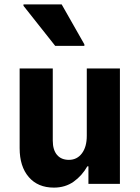

<svg xmlns="http://www.w3.org/2000/svg" viewBox="-20 -838 640 875"><path d="M225.5 17Q152.5 17 111 -31.2Q69.5 -79.5 69.5 -162.5V-526H220.5V-197Q220.5 -155 239.8 -132.2Q259 -109.5 294 -109.5Q331 -109.5 353.2 -139Q375.5 -168.5 375.5 -219V-526H526.5V0H383V-80H378Q354 -37.5 315.8 -10.2Q277.5 17 225.5 17ZM231.5 -629 87 -811.5V-818H261L364.5 -636V-629Z"/></svg>

Font: Google Sans Code
Style: Regular
Weight: 400
Monospace: yes
Designer: Google Sans Code Authors
Foundry: Google LLC
Version: Version 6.000